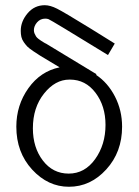

<svg xmlns="http://www.w3.org/2000/svg" viewBox="-20 -713 536 741"><path d="M43 -224.1Q43 -307.1 89.6 -372.6Q136.2 -438 210 -453.1Q193.8 -462.9 169.4 -477.5Q145 -492.2 134.5 -498.5Q124 -504.9 107.9 -515.9Q91.8 -526.9 85.4 -533.4Q79.1 -540 72 -550Q64.9 -560.1 62.5 -570.6Q60.1 -581.1 60.1 -594.2Q60.1 -630.4 86.4 -661.6Q112.8 -692.9 152.8 -692.9Q173.8 -692.9 200.4 -679.4Q227.1 -666 326.2 -605Q385.3 -567.9 422.9 -544.9L397 -501H396Q178.2 -634.8 167 -639.2Q161.1 -641.1 154.8 -641.1Q135.7 -641.1 123.3 -627Q110.8 -612.8 110.8 -596.2Q110.8 -589.4 113.5 -583.3Q116.2 -577.1 119.1 -572.5Q122.1 -567.9 128.4 -563Q134.8 -558.1 137.9 -556.2Q141.1 -554.2 148.4 -549.6Q155.8 -544.9 157.2 -544.9L352.1 -426.8L351.1 -423.8Q396 -394 423.6 -340.6Q451.2 -287.1 451.2 -224.1Q451.2 -126 390.1 -59.1Q329.1 7.8 246.1 7.8Q165 7.8 104 -58.6Q43 -125 43 -224.1ZM106.9 -217.8Q106.9 -143.6 145.5 -93.3Q184.1 -43 245.1 -43Q307.1 -43 347.2 -98.9Q387.2 -154.8 387.2 -231Q387.2 -304.2 348.6 -355Q310.1 -405.8 250 -405.8H248Q192.9 -405.8 149.9 -351.8Q106.9 -297.9 106.9 -217.8Z"/></svg>

Font: CMU Bright
Style: Roman
Weight: 500
Version: Version 0.7.0